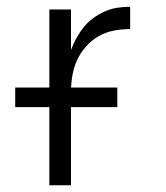

<svg xmlns="http://www.w3.org/2000/svg" viewBox="-20 -548 490 568"><path d="M126 0V-520H190V-400Q197 -419 206.5 -436Q216 -453 228 -468Q240 -483 256 -494.5Q272 -506 289.5 -514Q307 -522 326.5 -525Q346 -528 365 -528V-462Q341 -462 317 -457.5Q293 -453 272 -441Q251 -429 234.5 -410.5Q218 -392 208 -370Q198 -348 194 -324Q190 -300 190 -276V0ZM25 -231V-289H327V-231Z"/></svg>

Font: Iosevka Aile Custom Light
Style: Regular
Weight: 300
Designer: Belleve Invis
Foundry: Belleve Invis
Version: Version 17.0.2; ttfautohint (v1.8.3)